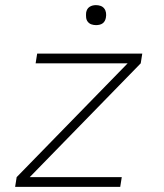

<svg xmlns="http://www.w3.org/2000/svg" viewBox="-20 -729 640 749"><path d="M39 0 45 -38 478 -482H119L125 -520H535L529 -482L96 -38H455L449 0ZM355 -631Q345 -631 336.5 -634Q328 -637 322.5 -644Q317 -651 316 -660.5Q315 -670 316 -680Q317 -686 320 -692Q323 -698 329 -702Q335 -706 341.5 -707.5Q348 -709 354 -709Q364 -709 372.5 -706Q381 -703 386.5 -696Q392 -689 393.5 -679.5Q395 -670 393 -660Q392 -654 389 -648Q386 -642 380.5 -638Q375 -634 368 -632.5Q361 -631 355 -631Z"/></svg>

Font: Iosevka Extralight Extended
Style: Italic
Weight: 200
Width: 7
Italic angle: -9°
Monospace: yes
Designer: Belleve Invis
Foundry: Belleve Invis
Version: Version 32.5.0; ttfautohint (v1.8.4)